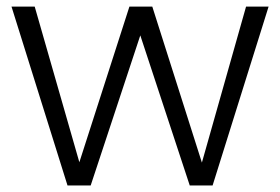

<svg xmlns="http://www.w3.org/2000/svg" viewBox="-20 -566 855 586"><path d="M186 0 15.1 -545.9H85.9L222.2 -70.8L375 -545.9H444.8L596.2 -69.8L731 -545.9H799.8L628.9 0H559.1L408.2 -458L256.8 0Z"/></svg>

Font: SVN-Poppins Light
Style: Regular
Weight: 300
Designer: Ninad Kale (Devanagari), Jonny Pinhorn (Latin)
Foundry: Indian Type Foundry
Version: Version 3.002 2017